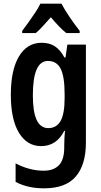

<svg xmlns="http://www.w3.org/2000/svg" viewBox="-20 -786 549 1046"><path d="M207 -553Q249 -553 278.5 -534Q308 -515 331 -473H337L347 -543H448V-9Q448 111 393 175.5Q338 240 220 240Q131 240 65 205V104Q141 144 218 144Q272 144 301 114Q330 84 330 17V4Q330 -12 331 -33.5Q332 -55 334 -73H330Q288 10 204 10Q127 10 83 -63Q39 -136 39 -269Q39 -405 83.5 -479Q128 -553 207 -553ZM241 -454Q159 -454 159 -267Q159 -176 180 -132Q201 -88 243 -88Q288 -88 310 -127Q332 -166 332 -250V-274Q332 -369 310.5 -411.5Q289 -454 241 -454ZM315 -766Q332 -733 360 -692Q388 -651 414 -618V-606H341Q321 -622 300 -644Q279 -666 257 -692Q234 -666 213.5 -643.5Q193 -621 175 -606H101V-618Q117 -639 136 -665.5Q155 -692 172.5 -718.5Q190 -745 200 -766Z"/></svg>

Font: Avrile Sans Condensed SemiBold
Style: Regular
Weight: 600
Width: 3
Designer: Monotype Design Team
Foundry: Monotype Imaging Inc.
Version: Version 2.001;September 10, 2019;FontCreator 11.5.0.2425 64-